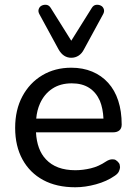

<svg xmlns="http://www.w3.org/2000/svg" viewBox="-20 -782 574 811"><path d="M298 9Q219 9 162.5 -21.5Q106 -52 75 -108.5Q44 -165 44 -242Q44 -318 74.5 -375Q105 -432 158.5 -464Q212 -496 281 -496Q330 -496 369.5 -479.5Q409 -463 437 -432Q465 -401 479.5 -356.5Q494 -312 494 -256Q494 -240 484.5 -231.5Q475 -223 457 -223H132Q136 -149 174 -109Q217 -63 298 -63Q330 -63 363.5 -71Q397 -79 428 -100Q442 -109 454 -109Q455 -109 461.5 -108.5Q468 -108 476 -100.5Q484 -93 485.5 -86.5Q487 -80 487 -76Q487 -69 482.5 -58.5Q478 -48 464 -39Q431 -16 385.5 -3.5Q340 9 298 9ZM402 -356Q386 -392 356.5 -411Q327 -430 283 -430Q235 -430 201 -407.5Q167 -385 149 -345Q136 -316 133 -281H417Q415 -324 402 -356ZM281 -538Q264 -538 250.5 -547Q237 -556 227 -574L147 -721Q140 -733 143.5 -743.5Q147 -754 156.5 -758.5Q166 -763 176.5 -761.5Q187 -760 194 -749L281 -610L368 -749Q375 -760 385.5 -761.5Q396 -763 405.5 -758.5Q415 -754 418.5 -743.5Q422 -733 415 -721L335 -574Q326 -556 312 -547Q298 -538 281 -538Z"/></svg>

Font: Nunito Medium
Style: Regular
Weight: 500
Designer: Vernon Adams
Foundry: Vernon Adams
Version: Version 3.602